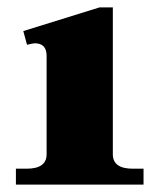

<svg xmlns="http://www.w3.org/2000/svg" viewBox="-20 -499 431 519"><path d="M23 -43H52Q106 -43 106 -82V-348Q106 -382 74 -382Q70 -382 53 -378L43 -415L249 -479H285V-82Q285 -43 339 -43H368V0H23Z"/></svg>

Font: Taviraj Bold
Style: Regular
Weight: 700
Designer: Katatrad Team
Foundry: CadsonDemak
Version: Version 1.030